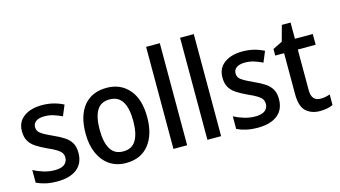

<svg xmlns="http://www.w3.org/2000/svg" viewBox="-85 -1116 2443 1381"><g transform="rotate(-15 1136.0 -426.0)"><path d="M396 -202Q396 -123 343.5 -82Q291 -41 198 -41Q149 -41 111.5 -49.5Q74 -58 43 -73V-167Q74 -150 116 -137Q158 -124 199 -124Q249 -124 272.5 -142.5Q296 -161 296 -193Q296 -212 287 -226.5Q278 -241 254.5 -256Q231 -271 185 -291Q140 -312 108 -333Q76 -354 59.5 -383Q43 -412 43 -456Q43 -524 94 -562Q145 -600 230 -600Q274 -600 313 -590.5Q352 -581 389 -562L356 -483Q325 -498 293.5 -508Q262 -518 227 -518Q186 -518 164 -502.5Q142 -487 142 -460Q142 -440 152 -426.5Q162 -413 186.5 -399Q211 -385 255 -365Q298 -346 330 -325Q362 -304 379 -275Q396 -246 396 -202Z M940 -321Q940 -192 880 -116.5Q820 -41 709 -41Q640 -41 589 -75Q538 -109 509.5 -172Q481 -235 481 -321Q481 -454 541 -527Q601 -600 712 -600Q814 -600 877 -528Q940 -456 940 -321ZM586 -321Q586 -228 616 -177.5Q646 -127 711 -127Q776 -127 806 -177Q836 -227 836 -321Q836 -415 805.5 -464.5Q775 -514 710 -514Q645 -514 615.5 -464.5Q586 -415 586 -321Z M1165 -51H1063V-811H1165Z M1418 -51H1316V-811H1418Z M1889 -202Q1889 -123 1836.5 -82Q1784 -41 1691 -41Q1642 -41 1604.5 -49.5Q1567 -58 1536 -73V-167Q1567 -150 1609 -137Q1651 -124 1692 -124Q1742 -124 1765.5 -142.5Q1789 -161 1789 -193Q1789 -212 1780 -226.5Q1771 -241 1747.5 -256Q1724 -271 1678 -291Q1633 -312 1601 -333Q1569 -354 1552.5 -383Q1536 -412 1536 -456Q1536 -524 1587 -562Q1638 -600 1723 -600Q1767 -600 1806 -590.5Q1845 -581 1882 -562L1849 -483Q1818 -498 1786.5 -508Q1755 -518 1720 -518Q1679 -518 1657 -502.5Q1635 -487 1635 -460Q1635 -440 1645 -426.5Q1655 -413 1679.5 -399Q1704 -385 1748 -365Q1791 -346 1823 -325Q1855 -304 1872 -275Q1889 -246 1889 -202Z M2179 -126Q2197 -126 2216 -129.5Q2235 -133 2250 -139V-60Q2233 -51 2207 -46Q2181 -41 2153 -41Q2090 -41 2050 -77Q2010 -113 2010 -205V-510H1944V-559L2015 -594L2047 -711H2112V-590H2245V-510H2112V-208Q2112 -126 2179 -126Z"/></g></svg>

Font: Noto Sans Tamil UI SemiCondensed Medium
Style: Regular
Weight: 500
Width: 4
Designer: Jelle Bosma - Monotype Design Team
Foundry: Monotype Imaging Inc.
Version: Version 2.004; ttfautohint (v1.8.4.7-5d5b)